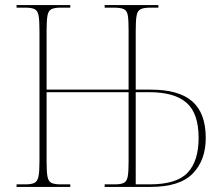

<svg xmlns="http://www.w3.org/2000/svg" viewBox="-20 -734 874 754"><path d="M45 0V-10H80Q104 -10 115.5 -16Q127 -22 131 -40.5Q135 -59 135 -98V-615Q135 -654 131.5 -673Q128 -692 116 -698Q104 -704 79 -704H45V-714H256V-704H218Q194 -704 182 -698Q170 -692 166.5 -673Q163 -654 163 -615V-382H485V-615Q485 -654 482 -673Q479 -692 466.5 -698Q454 -704 427 -704H391V-714H602V-704H571Q545 -704 532.5 -698Q520 -692 516.5 -673Q513 -654 513 -615V-382H572Q683 -382 735.5 -335.5Q788 -289 788 -192Q788 -105 737 -52.5Q686 0 571 0H391V-10H431Q455 -10 466.5 -16Q478 -22 481.5 -40.5Q485 -59 485 -98V-372H163V-98Q163 -59 166.5 -40.5Q170 -22 181.5 -16Q193 -10 218 -10H256V0ZM568 -10Q674 -10 717 -56Q760 -102 760 -192Q760 -289 712.5 -330.5Q665 -372 566 -372H513V-10Z"/></svg>

Font: Noto Serif Display SemiCondensed Thin
Style: Regular
Weight: 100
Width: 4
Designer: Monotype Design Team
Foundry: Monotype Imaging Inc.
Version: Version 2.009